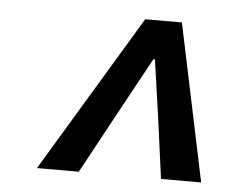

<svg xmlns="http://www.w3.org/2000/svg" viewBox="-38 -803 593 484"><g transform="rotate(5 258.5 -561.5)"><path d="M71.8 -362.3 311 -759.8H403.8L487.3 -362.3H385.7L365.2 -514.6L344.2 -661.1H340.3L260.3 -514.6L177.7 -362.3Z"/></g></svg>

Font: Reddit Sans SemiBold
Style: Italic
Weight: 600
Italic angle: -11.25°
Designer: Stephen Hutchings
Version: Version 1.013